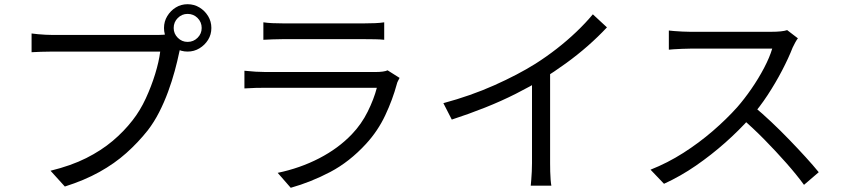

<svg xmlns="http://www.w3.org/2000/svg" viewBox="-20 -851 4010 912"><path d="M805 -718Q805 -691 824.5 -671.5Q844 -652 871 -652Q899 -652 918.5 -671.5Q938 -691 938 -718Q938 -746 918.5 -765.5Q899 -785 871 -785Q844 -785 824.5 -765.5Q805 -746 805 -718ZM759 -718Q759 -749 774.5 -774.5Q790 -800 815 -815.5Q840 -831 871 -831Q902 -831 927.5 -815.5Q953 -800 968.5 -774.5Q984 -749 984 -718Q984 -687 968.5 -662Q953 -637 927.5 -621.5Q902 -606 871 -606Q840 -606 815 -621.5Q790 -637 774.5 -662Q759 -687 759 -718ZM846 -651Q841 -641 837.5 -628.5Q834 -616 831 -601Q823 -562 810 -514Q797 -466 778.5 -415.5Q760 -365 736 -318Q712 -271 682 -232Q636 -174 580 -124Q524 -74 452 -34Q380 6 288 35L220 -40Q318 -64 389.5 -100Q461 -136 515 -181.5Q569 -227 610 -280Q646 -326 672.5 -383.5Q699 -441 717 -499.5Q735 -558 741 -606Q727 -606 688 -606Q649 -606 596 -606Q543 -606 485.5 -606Q428 -606 375 -606Q322 -606 283 -606Q244 -606 230 -606Q200 -606 175 -605Q150 -604 130 -603V-692Q144 -690 161 -688.5Q178 -687 196 -686Q214 -685 230 -685Q242 -685 273 -685Q304 -685 346.5 -685Q389 -685 437.5 -685Q486 -685 533.5 -685Q581 -685 622.5 -685Q664 -685 693 -685Q722 -685 732 -685Q743 -685 757 -686Q771 -687 785 -690Z M1231 -745Q1251 -742 1274 -741Q1297 -740 1321 -740Q1336 -740 1375.5 -740Q1415 -740 1465.5 -740Q1516 -740 1566.5 -740Q1617 -740 1657 -740Q1697 -740 1714 -740Q1738 -740 1762 -741Q1786 -742 1805 -745V-662Q1787 -664 1762.5 -664.5Q1738 -665 1713 -665Q1696 -665 1656.5 -665Q1617 -665 1567 -665Q1517 -665 1466.5 -665Q1416 -665 1376.5 -665Q1337 -665 1321 -665Q1298 -665 1275 -664Q1252 -663 1231 -662ZM1878 -481Q1875 -475 1870.5 -466.5Q1866 -458 1865 -452Q1845 -378 1810 -303.5Q1775 -229 1719 -168Q1640 -82 1548.5 -34Q1457 14 1361 41L1299 -30Q1405 -52 1496 -99Q1587 -146 1651 -213Q1697 -261 1726.5 -320.5Q1756 -380 1770 -434Q1759 -434 1728.5 -434Q1698 -434 1654 -434Q1610 -434 1559.5 -434Q1509 -434 1457.5 -434Q1406 -434 1361.5 -434Q1317 -434 1284.5 -434Q1252 -434 1239 -434Q1221 -434 1195 -433.5Q1169 -433 1141 -431V-515Q1169 -512 1194 -510.5Q1219 -509 1239 -509Q1250 -509 1281 -509Q1312 -509 1356 -509Q1400 -509 1451 -509Q1502 -509 1553 -509Q1604 -509 1648 -509Q1692 -509 1723.5 -509Q1755 -509 1766 -509Q1783 -509 1798 -511Q1813 -513 1821 -517Z M2086 -361Q2216 -396 2328 -446Q2440 -496 2523 -548Q2575 -581 2624.5 -619.5Q2674 -658 2718 -700Q2762 -742 2796 -783L2863 -721Q2821 -676 2772 -633Q2723 -590 2668.5 -550.5Q2614 -511 2555 -474Q2500 -441 2431 -406Q2362 -371 2284 -340Q2206 -309 2126 -283ZM2507 -506 2593 -532V-76Q2593 -57 2593.5 -36Q2594 -15 2595.5 3Q2597 21 2599 31H2501Q2502 21 2503.5 3Q2505 -15 2506 -36Q2507 -57 2507 -76Z M3770 -669Q3765 -663 3757.5 -649.5Q3750 -636 3745 -625Q3726 -576 3695 -516.5Q3664 -457 3626 -399Q3588 -341 3546 -294Q3491 -232 3425 -173.5Q3359 -115 3286 -64.5Q3213 -14 3134 22L3070 -45Q3151 -77 3225.5 -124.5Q3300 -172 3365.5 -228.5Q3431 -285 3482 -342Q3516 -381 3549.5 -429.5Q3583 -478 3609.5 -528.5Q3636 -579 3648 -620Q3640 -620 3610 -620Q3580 -620 3539 -620Q3498 -620 3453 -620Q3408 -620 3367 -620Q3326 -620 3296.5 -620Q3267 -620 3258 -620Q3241 -620 3219.5 -619Q3198 -618 3180.5 -617Q3163 -616 3157 -615V-706Q3164 -705 3182.5 -703.5Q3201 -702 3222 -701Q3243 -700 3258 -700Q3269 -700 3298 -700Q3327 -700 3367.5 -700Q3408 -700 3452 -700Q3496 -700 3536.5 -700Q3577 -700 3606 -700Q3635 -700 3644 -700Q3669 -700 3688.5 -702Q3708 -704 3719 -708ZM3559 -347Q3600 -313 3643.5 -272Q3687 -231 3729 -187.5Q3771 -144 3807 -104.5Q3843 -65 3869 -33L3799 27Q3764 -21 3715 -76.5Q3666 -132 3611.5 -187.5Q3557 -243 3502 -290Z"/></svg>

Font: Noto Sans JP Thin
Style: Regular
Weight: 400
Version: Version 2.004-H2;hotconv 1.0.118;makeotfexe 2.5.65603